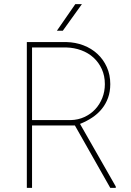

<svg xmlns="http://www.w3.org/2000/svg" viewBox="-20 -916 640 936"><path d="M345.2 -304.2H136.2V0H110.8V-710.9H303.7Q347.7 -710 386.7 -695.1Q425.8 -680.2 454.8 -653.3Q483.9 -626.5 500.7 -589.1Q517.6 -551.8 517.6 -505.9Q517.6 -468.8 506.6 -438.7Q495.6 -408.7 476.1 -384.8Q456.5 -360.8 429.4 -342.8Q402.3 -324.7 370.1 -312L544.4 -6.8V0H517.6ZM136.2 -330.6H325.2Q361.3 -331.5 391.8 -345.7Q422.4 -359.9 444.3 -383.5Q466.3 -407.2 478.8 -438.7Q491.2 -470.2 491.2 -505.9Q491.2 -546.4 476.3 -579.1Q461.4 -611.8 436 -635Q410.6 -658.2 376.2 -670.9Q341.8 -683.6 303.2 -684.6H136.2ZM347.2 -896H379.4L286.1 -766.1H257.3Z"/></svg>

Font: Roboto Mono Thin
Style: Regular
Weight: 250
Designer: Google
Version: Version 2.000985; 2015; ttfautohint (v1.3)